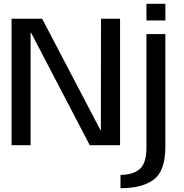

<svg xmlns="http://www.w3.org/2000/svg" viewBox="-20 -775 981 1025"><path d="M41.8 0H143.3V-601H145.5L459.1 0H621V-675H519.2L518.4 -79H516.9L205.1 -675H41.8ZM623.3 229.7Q740.5 229.7 801.6 183.1Q862.7 136.6 862.7 9.1V-593H761.8V12.8Q761.8 96.8 725.8 127.7Q689.8 158.6 623.3 158.6ZM761.8 -754.8V-665.6H862.9V-754.8Z"/></svg>

Font: Anybody Thin
Style: Regular
Weight: 100
Designer: Tyler Finck
Foundry: Etcetera Type Company
Version: Version 1.114;gftools[0.9.25]